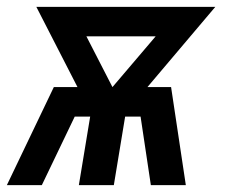

<svg xmlns="http://www.w3.org/2000/svg" viewBox="-37 -540 657 560"><path d="M-17 0 120 -286H189L69 -520H591L393 -286H462L505 0H403L373 -200H328L295 0H193L226 -200H181L85 0ZM291 -286 417 -434H215Z"/></svg>

Font: Iosevka Extended
Style: Bold Italic
Weight: 700
Width: 7
Italic angle: -9°
Monospace: yes
Designer: Belleve Invis
Foundry: Belleve Invis
Version: Version 32.5.0; ttfautohint (v1.8.4)